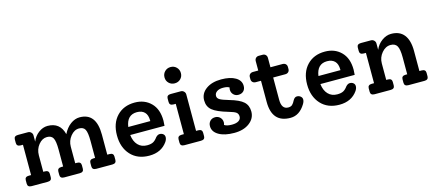

<svg xmlns="http://www.w3.org/2000/svg" viewBox="-54 -1274 4096 1811"><g transform="rotate(-15 1993.5 -368.0)"><path d="M872 -102Q911 -102 911 -68V-34Q911 0 872 0H715Q676 0 676 -34V-68Q676 -102 715 -102H731V-268Q731 -349 715 -379.5Q699 -410 656 -410Q609 -410 573 -365.5Q537 -321 537 -263V-102H554Q593 -102 593 -68V-34Q593 0 554 0H402Q363 0 363 -34V-68Q363 -102 402 -102H419V-268Q419 -349 402.5 -379.5Q386 -410 343 -410Q296 -410 260.5 -366Q225 -322 225 -263V-102H241Q280 -102 280 -68V-34Q280 0 241 0H84Q45 0 45 -34V-68Q45 -102 84 -102H106V-398H84Q45 -398 45 -432V-466Q45 -500 84 -500H182Q200 -500 212.5 -487.5Q225 -475 225 -458V-397Q245 -447 287 -478.5Q329 -510 375 -510Q497 -510 527 -389Q556 -447 599 -478.5Q642 -510 688 -510Q850 -510 850 -298V-102Z M1445 -275Q1445 -264 1442 -225H1107Q1114 -162 1148 -126Q1182 -90 1237 -90Q1274 -90 1296 -101.5Q1318 -113 1338 -141Q1357 -162 1377 -162Q1397 -162 1411 -150.5Q1425 -139 1425 -120Q1425 -99 1410 -76Q1350 10 1232 10Q1118 10 1051.5 -62.5Q985 -135 985 -253Q985 -371 1051 -440.5Q1117 -510 1226 -510Q1322 -510 1383.5 -448.5Q1445 -387 1445 -275ZM1223 -417Q1125 -417 1109 -303H1324V-309Q1324 -363 1297.5 -390Q1271 -417 1223 -417Z M1697 -609.5Q1674 -587 1640 -587Q1606 -587 1583 -609.5Q1560 -632 1560 -666Q1560 -700 1583 -723Q1606 -746 1640 -746Q1674 -746 1697 -723Q1720 -700 1720 -666Q1720 -632 1697 -609.5ZM1576 0Q1537 0 1537 -34V-68Q1537 -102 1576 -102H1598V-398H1576Q1537 -398 1537 -432V-466Q1537 -500 1576 -500H1674Q1692 -500 1704.5 -487.5Q1717 -475 1717 -458V-102H1738Q1777 -102 1777 -68V-34Q1777 0 1738 0Z M2095 -302Q2190 -275 2229 -239.5Q2268 -204 2268 -144Q2268 -77 2211 -33.5Q2154 10 2062 10Q1967 10 1911 -23Q1855 -56 1855 -110Q1855 -141 1874 -160.5Q1893 -180 1924 -180Q1952 -180 1971.5 -160.5Q1991 -141 1991 -112Q1991 -100 1986 -88Q2009 -71 2060 -71Q2103 -71 2126 -86Q2149 -101 2149 -127Q2149 -153 2131.5 -167Q2114 -181 2060 -196Q1950 -228 1907.5 -263.5Q1865 -299 1865 -360Q1865 -427 1922 -468.5Q1979 -510 2070 -510Q2158 -510 2209.5 -479.5Q2261 -449 2261 -396Q2261 -364 2242 -345.5Q2223 -327 2192 -327Q2163 -327 2144 -346.5Q2125 -366 2125 -394Q2125 -407 2129 -415Q2111 -429 2067 -429Q2029 -429 2006.5 -413Q1984 -397 1984 -371Q1984 -349 2006.5 -335Q2029 -321 2095 -302Z M2770 -127Q2770 -107 2756 -84Q2699 10 2611 10Q2431 10 2431 -193V-400H2380Q2361 -400 2349.5 -411Q2338 -422 2338 -440V-460Q2338 -478 2349.5 -489Q2361 -500 2380 -500H2431V-591Q2431 -610 2442.5 -621.5Q2454 -633 2472 -633H2509Q2527 -633 2538.5 -621.5Q2550 -610 2550 -591V-500H2668Q2687 -500 2698.5 -489Q2710 -478 2710 -460V-440Q2710 -422 2698.5 -411Q2687 -400 2668 -400H2550V-183Q2550 -90 2615 -90Q2640 -90 2654 -102.5Q2668 -115 2683 -145Q2698 -170 2719 -170Q2740 -170 2755 -157.5Q2770 -145 2770 -127Z M3302 -275Q3302 -264 3299 -225H2964Q2971 -162 3005 -126Q3039 -90 3094 -90Q3131 -90 3153 -101.5Q3175 -113 3195 -141Q3214 -162 3234 -162Q3254 -162 3268 -150.5Q3282 -139 3282 -120Q3282 -99 3267 -76Q3207 10 3089 10Q2975 10 2908.5 -62.5Q2842 -135 2842 -253Q2842 -371 2908 -440.5Q2974 -510 3083 -510Q3179 -510 3240.5 -448.5Q3302 -387 3302 -275ZM3080 -417Q2982 -417 2966 -303H3181V-309Q3181 -363 3154.5 -390Q3128 -417 3080 -417Z M3920 -102Q3959 -102 3959 -68V-34Q3959 0 3920 0H3763Q3724 0 3724 -34V-68Q3724 -102 3763 -102H3779V-268Q3779 -347 3761 -378.5Q3743 -410 3698 -410Q3649 -410 3611.5 -365.5Q3574 -321 3574 -263V-102H3590Q3629 -102 3629 -68V-34Q3629 0 3590 0H3433Q3394 0 3394 -34V-68Q3394 -102 3433 -102H3455V-398H3433Q3394 -398 3394 -432V-466Q3394 -500 3433 -500H3531Q3549 -500 3561.5 -487.5Q3574 -475 3574 -458V-396Q3595 -446 3638.5 -478Q3682 -510 3730 -510Q3813 -510 3855.5 -456Q3898 -402 3898 -298V-102Z"/></g></svg>

Font: Solway Medium
Style: Regular
Weight: 500
Designer: Mariya V. Pigoulevskaya
Foundry: The Northern Block Ltd.
Version: Version 1.000;hotconv 1.0.109;makeotfexe 2.5.65596